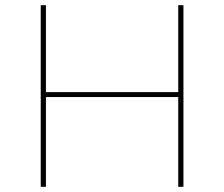

<svg xmlns="http://www.w3.org/2000/svg" viewBox="-20 -720 864 740"><path d="M667 0V-700H687V0ZM137 0V-700H157V0ZM152 -346V-365H672V-346Z"/></svg>

Font: Montserrat Alternates Thin
Style: Regular
Weight: 100
Designer: Julieta Ulanovsky
Foundry: Julieta Ulanovsky
Version: Version 9.000